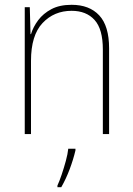

<svg xmlns="http://www.w3.org/2000/svg" viewBox="-20 -558 553 799"><path d="M278 -538Q352 -538 393 -494Q434 -450 434 -357V0H408V-352Q408 -437 373.5 -475Q339 -513 278 -513Q205 -513 157 -462Q109 -411 109 -305V0H83V-528H104L107 -416H109Q118 -446 139 -474Q160 -502 194 -520Q228 -538 278 -538ZM294 68Q285 106 270 146Q255 186 235 221H219V214Q227 197 236.5 169Q246 141 254 111.5Q262 82 264 61H294Z"/></svg>

Font: Noto Sans Kannada SemiCondensed Thin
Style: Regular
Weight: 100
Width: 4
Designer: Jelle Bosma - Monotype Design Team
Foundry: Monotype Imaging Inc.
Version: Version 2.005; ttfautohint (v1.8.4.7-5d5b)